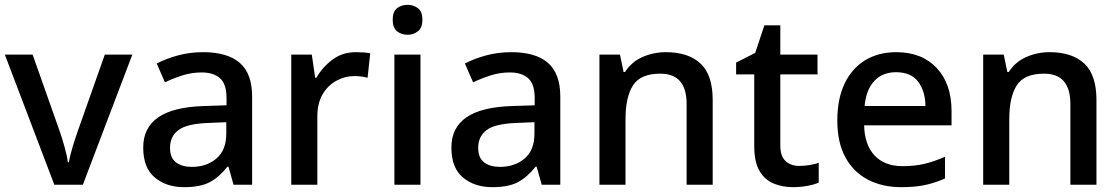

<svg xmlns="http://www.w3.org/2000/svg" viewBox="-20 -765 4639 795"><path d="M205 0 0 -539H115L226 -225Q237 -194 247.5 -156Q258 -118 261 -93H265Q269 -118 280.5 -156Q292 -194 303 -225L414 -539H528L323 0Z M821 -549Q922 -549 973 -504.5Q1024 -460 1024 -365V0H947L926 -75H922Q887 -31 848 -10.5Q809 10 742 10Q669 10 621 -30Q573 -70 573 -154Q573 -236 635 -279Q697 -322 825 -326L918 -329V-358Q918 -417 891 -441Q864 -465 815 -465Q774 -465 736 -453Q698 -441 663 -424L629 -502Q667 -522 716.5 -535.5Q766 -549 821 -549ZM845 -256Q754 -253 719 -226.5Q684 -200 684 -153Q684 -111 709 -92.5Q734 -74 774 -74Q835 -74 876 -108.5Q917 -143 917 -212V-259Z M1454 -549Q1468 -549 1484.5 -548Q1501 -547 1513 -544L1502 -443Q1476 -450 1448 -450Q1408 -450 1372.5 -430.5Q1337 -411 1315.5 -374Q1294 -337 1294 -283V0H1186V-539H1271L1285 -443H1290Q1315 -487 1356.5 -518Q1398 -549 1454 -549Z M1668 -745Q1692 -745 1710.5 -731Q1729 -717 1729 -683Q1729 -650 1710.5 -635.5Q1692 -621 1668 -621Q1642 -621 1624 -635.5Q1606 -650 1606 -683Q1606 -717 1624 -731Q1642 -745 1668 -745ZM1721 -539V0H1613V-539Z M2097 -549Q2198 -549 2249 -504.5Q2300 -460 2300 -365V0H2223L2202 -75H2198Q2163 -31 2124 -10.5Q2085 10 2018 10Q1945 10 1897 -30Q1849 -70 1849 -154Q1849 -236 1911 -279Q1973 -322 2101 -326L2194 -329V-358Q2194 -417 2167 -441Q2140 -465 2091 -465Q2050 -465 2012 -453Q1974 -441 1939 -424L1905 -502Q1943 -522 1992.5 -535.5Q2042 -549 2097 -549ZM2121 -256Q2030 -253 1995 -226.5Q1960 -200 1960 -153Q1960 -111 1985 -92.5Q2010 -74 2050 -74Q2111 -74 2152 -108.5Q2193 -143 2193 -212V-259Z M2737 -549Q2830 -549 2880.5 -502Q2931 -455 2931 -351V0H2823V-335Q2823 -460 2714 -460Q2632 -460 2601 -411.5Q2570 -363 2570 -271V0H2462V-539H2547L2562 -467H2568Q2595 -509 2640.5 -529Q2686 -549 2737 -549Z M3289 -78Q3310 -78 3332 -81.5Q3354 -85 3370 -91V-9Q3353 -1 3323.5 4.5Q3294 10 3264 10Q3220 10 3183.5 -5Q3147 -20 3125 -57Q3103 -94 3103 -161V-457H3028V-506L3107 -546L3145 -660H3211V-539H3365V-457H3211V-162Q3211 -119 3232.5 -98.5Q3254 -78 3289 -78Z M3691 -549Q3797 -549 3858.5 -483.5Q3920 -418 3920 -305V-246H3558Q3560 -165 3601.5 -121Q3643 -77 3717 -77Q3769 -77 3809.5 -87Q3850 -97 3893 -116V-26Q3852 -8 3811 1Q3770 10 3712 10Q3634 10 3574 -21Q3514 -52 3480.5 -113.5Q3447 -175 3447 -266Q3447 -356 3477.5 -419.5Q3508 -483 3563 -516Q3618 -549 3691 -549ZM3690 -466Q3634 -466 3600 -429.5Q3566 -393 3560 -326H3812Q3811 -388 3781.5 -427Q3752 -466 3690 -466Z M4326 -549Q4419 -549 4469.5 -502Q4520 -455 4520 -351V0H4412V-335Q4412 -460 4303 -460Q4221 -460 4190 -411.5Q4159 -363 4159 -271V0H4051V-539H4136L4151 -467H4157Q4184 -509 4229.5 -529Q4275 -549 4326 -549Z"/></svg>

Font: Noto Kufi Arabic Medium
Style: Regular
Weight: 500
Designer: Monotype Design Team, David Williams, Khaled Hosny
Foundry: Google LLC
Version: Version 2.109; ttfautohint (v1.8.4.7-5d5b)